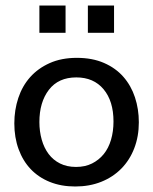

<svg xmlns="http://www.w3.org/2000/svg" viewBox="-20 -667 555 697"><path d="M123 -647H218V-548H123ZM299 -647H394V-548H299ZM484 -223Q484 -172 467.5 -129Q451 -86 420.5 -55Q390 -24 347.5 -7Q305 10 253 10Q202 10 161 -6.5Q120 -23 91.5 -53Q63 -83 47.5 -125.5Q32 -168 32 -219Q32 -268 46.5 -311.5Q61 -355 89.5 -387Q118 -419 160.5 -438Q203 -457 259 -457Q315 -457 357.5 -438.5Q400 -420 428 -388Q456 -356 470 -313.5Q484 -271 484 -223ZM392 -226Q392 -300 356 -343Q320 -386 257 -386Q192 -386 157.5 -341Q123 -296 123 -224Q123 -190 131.5 -160Q140 -130 156.5 -108Q173 -86 198 -73.5Q223 -61 256 -61Q289 -61 314 -73.5Q339 -86 356.5 -107.5Q374 -129 383 -159.5Q392 -190 392 -226Z"/></svg>

Font: Zilla Slab Medium
Style: Regular
Weight: 500
Designer: Typotheque.com
Foundry: Typotheque type foundry
Version: Version 1.1; 2017